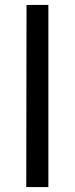

<svg xmlns="http://www.w3.org/2000/svg" viewBox="-20 -762 304 782"><path d="M87 0H177V-742H88Z"/></svg>

Font: 18Franklin
Style: Regular
Weight: 400
Designer: Pablo Impallari, Rodrigo Fuenzalida (Modified by Dan O. Williams)
Version: Version 0.025;PS 000.025;hotconv 1.0.88;makeotf.lib2.5.64775